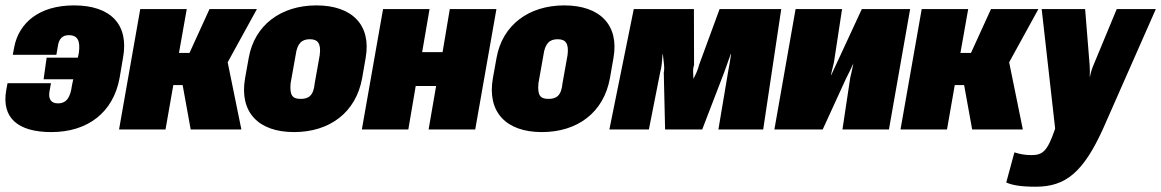

<svg xmlns="http://www.w3.org/2000/svg" viewBox="-45 -480 4306 712"><path d="M145.5 9.8C280.8 9.8 375 -63.5 398.4 -190.4L411.1 -265.1C434.1 -388.7 365.7 -460 229.5 -460C100.1 -460 25.4 -395.5 7.8 -305.7L2.4 -276.9H164.1L169.4 -307.6C172.9 -335 186 -349.6 209.5 -349.6C244.1 -349.6 252.9 -327.6 247.6 -285.2L243.7 -266.1H127.9L116.7 -186H226.6L221.7 -162.6C216.3 -121.1 203.1 -96.7 169.9 -96.7C144.5 -96.7 134.3 -112.3 138.2 -139.2L144 -171.4H-17.1L-22 -145C-39.6 -43.9 20 9.8 145.5 9.8Z M396.5 0H568.8L597.7 -164.6H632.3L662.1 0H850.1L799.3 -249L907.7 -446.3H731.9L657.7 -283.7H618.7L647.5 -446.3H475.1Z M1045.4 9.8C1177.7 9.8 1274.9 -63 1297.9 -189.9L1311 -265.6C1332.5 -387.2 1260.7 -460 1128.4 -460C997.1 -460 898.9 -387.2 877.4 -265.6L863.8 -189.9C841.8 -63 914.1 9.8 1045.4 9.8ZM1069.8 -113.3C1041 -113.3 1028.3 -124.5 1032.7 -171.4L1051.3 -275.4C1057.1 -319.8 1074.7 -334.5 1104 -334.5C1132.8 -334.5 1146.5 -319.8 1140.6 -275.4L1122.1 -171.4C1117.7 -124.5 1099.1 -113.3 1069.8 -113.3Z M1296.9 0H1469.2L1496.6 -161.1H1572.3L1544.4 0H1717.3L1795.9 -446.3H1623L1596.2 -286.6H1520.5L1547.9 -446.3H1375.5Z M1964.4 9.8C2096.7 9.8 2193.8 -63 2216.8 -189.9L2230 -265.6C2251.5 -387.2 2179.7 -460 2047.4 -460C1916 -460 1817.9 -387.2 1796.4 -265.6L1782.7 -189.9C1760.7 -63 1833 9.8 1964.4 9.8ZM1988.8 -113.3C1960 -113.3 1947.3 -124.5 1951.7 -171.4L1970.2 -275.4C1976.1 -319.8 1993.7 -334.5 2022.9 -334.5C2051.8 -334.5 2065.4 -319.8 2059.6 -275.4L2041 -171.4C2036.6 -124.5 2018.1 -113.3 1988.8 -113.3Z M2214.8 0H2361.3L2402.8 -210C2408.7 -230 2410.6 -257.8 2412.1 -279.3H2413.1L2417 -244.1C2418.5 -231.4 2418.5 -220.2 2416.5 -210.4L2421.4 0H2559.1L2640.6 -211.9L2652.3 -244.6L2664.6 -279.3H2666C2662.6 -257.8 2658.7 -230 2654.8 -212.4L2619.1 0H2785.2L2852.1 -446.3H2623.5L2547.4 -239.3C2543.5 -221.7 2534.7 -203.6 2526.9 -188.5H2526.4L2525.4 -212.4C2524.9 -221.2 2525.9 -230 2528.8 -238.8L2528.3 -446.3H2305.2Z M2826.7 0H3005.9L3092.3 -188.5L3107.9 -219.7L3119.6 -245.1C3115.7 -225.1 3112.3 -209.5 3107.9 -191.4L3079.1 0H3251.5L3330.1 -446.3H3150.9L3064.5 -259.8L3049.8 -228.5L3037.6 -201.7H3036.6C3038.6 -211.9 3040.5 -221.2 3043 -230C3045.4 -238.8 3047.4 -247.6 3048.8 -256.8L3077.6 -446.3H2905.3Z M3294.4 0H3466.8L3495.6 -164.6H3530.3L3560.1 0H3748L3697.3 -249L3805.7 -446.3H3629.9L3555.7 -283.7H3516.6L3545.4 -446.3H3373Z M3795.9 212.4C3906.7 212.4 3972.2 159.2 4045.9 -3.4L4241.2 -446.3H4096.2L4010.7 -240.2C4004.4 -226.1 3999.5 -210 3997.1 -195.8H3996.1L3996.6 -218.3L3995.6 -240.2L3979 -446.3H3817.9L3867.7 -4.4L3867.2 -1C3839.4 79.1 3823.2 95.2 3779.8 95.2C3754.4 95.2 3734.9 90.8 3716.8 85L3686.5 196.8C3708 206.1 3737.3 212.4 3795.9 212.4Z"/></svg>

Font: Roboto Flex Super Cond Black
Style: Italic
Weight: 900
Width: 3
Italic angle: -10°
Designer: Berlow after Robertson
Foundry: Google
Version: Version 3.200;Glyphs 3.3 (3311)